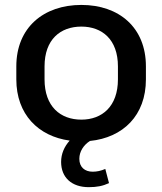

<svg xmlns="http://www.w3.org/2000/svg" viewBox="-20 -569 663 787"><path d="M343.8 198.2C377 198.2 401.4 193.4 426.8 181.6L411.6 123.5C393.6 131.3 377 134.8 359.9 134.8C327.6 134.8 305.2 116.2 305.2 82C305.2 51.8 322.8 25.4 348.6 8.8C484.4 -4.9 578.1 -95.7 578.1 -243.7V-296.9C578.1 -456.5 467.8 -548.8 313.5 -548.8C159.2 -548.8 46.9 -456.5 46.9 -296.9V-243.7C46.9 -100.6 136.7 -10.3 265.6 7.3C243.2 32.2 230.5 62 230.5 94.7C230.5 158.7 273.9 198.2 343.8 198.2ZM313.5 -78.6C227.5 -78.6 162.6 -132.3 162.6 -243.7V-296.9C162.6 -407.2 227.5 -460 313.5 -460C398.4 -460 463.4 -407.2 463.4 -296.9V-243.7C463.4 -132.8 398.4 -78.6 313.5 -78.6Z"/></svg>

Font: Winston Medium
Style: Regular
Weight: 500
Designer: Vernon Adams, Kim Jin-seong, David Berlow, Cristiano Sobral
Foundry: The Winston Project Authors
Version: Version 3.004